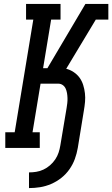

<svg xmlns="http://www.w3.org/2000/svg" viewBox="-20 -755 573 980"><path d="M128 205V125Q146 125 165 122Q184 119 202 110.5Q220 102 235.5 88.5Q251 75 262 58.5Q273 42 279 24Q285 6 288 -13L320 -204Q322 -216 323.5 -229Q325 -242 324.5 -255Q324 -268 322 -280Q320 -292 315 -303Q310 -314 300 -321Q290 -328 277 -328H187L146 -80H183V0H7V-80H55L150 -655H113V-735H289V-655H241L200 -407H222L416 -735H533V-655H469L318 -404Q338 -399 356 -387Q374 -375 386 -358.5Q398 -342 404.5 -321.5Q411 -301 413.5 -279Q416 -257 414 -235Q412 -213 408 -190L377 0Q372 29 362 56.5Q352 84 334.5 109Q317 134 293 153Q269 172 241 184Q213 196 184.5 200.5Q156 205 128 205Z"/></svg>

Font: Iosevka Curly Slab MdObl
Style: Regular
Weight: 500
Italic angle: -9°
Monospace: yes
Designer: Belleve Invis
Foundry: Belleve Invis
Version: Version 11.0.0; ttfautohint (v1.8.3)